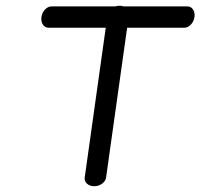

<svg xmlns="http://www.w3.org/2000/svg" viewBox="-20 -646 695 666"><path d="M158.3 -623.9C142.5 -623.5 126.7 -607.8 123.7 -586.9C120.8 -566 132.3 -549.8 148.1 -549.8C148.2 -549.7 242.3 -549.7 346.8 -549.7C326.3 -404.7 273.8 -29.8 273.8 -29.8C271.6 -14.1 285.8 0 306.7 0C327.6 0 345.7 -13.9 347.9 -29.8L421 -549.8C525.6 -549.8 619.8 -549.8 619.8 -549.8C635.4 -549.8 651.6 -566 654.6 -586.9C657.5 -607.8 646.1 -623.9 630.4 -623.9H408.6C404.4 -625.3 399.7 -626 394.6 -626C389.6 -626 384.7 -625.3 380.1 -623.9Z"/></svg>

Font: Hi.
Style: Tall Oblique
Weight: 400
Designer: Mew Too, Robert Jablonski
Foundry: Cannot Into Space Fonts
Version: Version 1.996